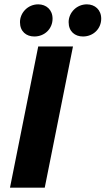

<svg xmlns="http://www.w3.org/2000/svg" viewBox="-20 -864 486 884"><path d="M26 0H186L316 -650H156ZM138 -696C186 -696 222 -732 222 -778C222 -819 193 -844 156 -844C108 -844 72 -805 72 -762C72 -719 101 -696 138 -696ZM362 -696C410 -696 446 -732 446 -778C446 -819 417 -844 380 -844C332 -844 296 -805 296 -762C296 -719 325 -696 362 -696Z"/></svg>

Font: Source Sans Pro Black
Style: Italic
Weight: 900
Italic angle: -11°
Designer: Paul D. Hunt
Foundry: Adobe Systems Incorporated
Version: Version 3.006;hotconv 1.0.111;makeotfexe 2.5.65597